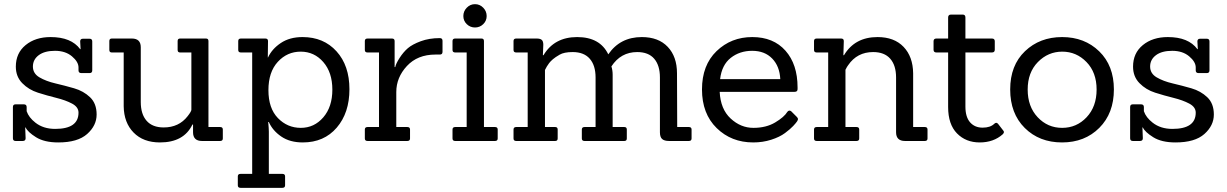

<svg xmlns="http://www.w3.org/2000/svg" viewBox="-20 -677 5891 922"><path d="M260 7Q193 7 153 -18Q113 -43 103 -65H101Q103 -16 103 -13Q103 0 89 0H55Q42 0 42 -13V-163Q42 -176 55 -176H94Q108 -176 108 -163V-143Q118 -113 150 -88Q188 -58 245 -58Q357 -58 357 -136Q357 -163 326 -179.5Q295 -196 250.5 -207Q206 -218 162 -232Q118 -246 87 -277.5Q56 -309 56 -357Q56 -422 103 -460.5Q150 -499 223 -499Q322 -499 365 -441H367Q365 -477 365 -478Q365 -491 378 -491H410Q423 -491 423 -478V-339Q423 -326 410 -326H371Q357 -326 357 -339V-353Q357 -380 325.5 -406.5Q294 -433 244 -433Q194 -433 166 -412Q138 -391 138 -357.5Q138 -324 169.5 -305.5Q201 -287 246 -276.5Q291 -266 336 -253Q381 -240 412.5 -210Q444 -180 444 -127Q444 -74 398.5 -33.5Q353 7 260 7Z M1037 0H950Q907 0 907 -42V-79H904Q863 7 748 7Q668 7 621.5 -40.5Q575 -88 574 -167V-425H517Q505 -425 505 -437V-480Q505 -492 517 -492H613Q656 -492 656 -450V-187Q656 -129 684 -97Q712 -65 766 -65Q839 -65 881 -119Q899 -142 899 -150V-425H845Q833 -425 833 -437V-480Q833 -492 845 -492H969Q981 -492 981 -480V-67H1037Q1050 -67 1050 -55V-12Q1050 0 1037 0Z M1336 225H1135Q1122 225 1122 213V170Q1122 158 1135 158H1191V-425H1137Q1124 -425 1124 -437V-480Q1124 -492 1137 -492H1254Q1267 -492 1267 -480L1266 -401H1267Q1286 -442 1328.5 -470.5Q1371 -499 1433 -499Q1534 -499 1596 -430.5Q1658 -362 1658 -248.5Q1658 -135 1597 -64Q1536 7 1434 7Q1372 7 1330.5 -21.5Q1289 -50 1271 -91H1268Q1271 -59 1271 -45V158H1336Q1349 158 1349 170V213Q1349 225 1336 225ZM1269 -244Q1269 -157 1314.5 -110Q1360 -63 1424.5 -63Q1489 -63 1532.5 -113.5Q1576 -164 1576 -246.5Q1576 -329 1532.5 -379Q1489 -429 1424 -429Q1359 -429 1314 -380Q1269 -331 1269 -244Z M1936 0H1745Q1732 0 1732 -12V-55Q1732 -67 1745 -67H1800V-425H1745Q1732 -425 1732 -437V-480Q1732 -492 1745 -492H1862Q1875 -492 1875 -480V-355H1878Q1881 -371 1899 -399Q1917 -427 1938.5 -445.5Q1960 -464 2000.5 -479Q2041 -494 2092 -494Q2105 -494 2105 -481V-428Q2105 -415 2092 -415H2071Q1985 -415 1934 -360Q1883 -305 1883 -235V-67H1936Q1949 -67 1949 -55V-12Q1949 0 1936 0Z M2357 0H2166Q2153 0 2153 -12V-55Q2153 -67 2166 -67H2221V-425H2166Q2153 -425 2153 -437V-480Q2153 -492 2166 -492H2292Q2304 -492 2304 -480V-67H2357Q2370 -67 2370 -55V-12Q2370 0 2357 0ZM2300.5 -640Q2317 -623 2317 -600Q2317 -577 2300.5 -561Q2284 -545 2261 -545Q2238 -545 2221.5 -561Q2205 -577 2205 -600Q2205 -623 2221.5 -640Q2238 -657 2261 -657Q2284 -657 2300.5 -640Z M3288 0H3193Q3170 0 3159.5 -9.5Q3149 -19 3149 -42V-305Q3149 -363 3121.5 -395Q3094 -427 3040 -427Q2961 -427 2916 -358Q2922 -340 2922 -318V-67H2978Q2990 -67 2990 -55V-12Q2990 0 2978 0H2787Q2774 0 2774 -12V-55Q2774 -67 2787 -67H2840V-305Q2840 -363 2812 -395Q2784 -427 2730 -427Q2689 -427 2667.5 -414.5Q2646 -402 2635 -392.5Q2624 -383 2617 -374Q2605 -358 2597 -341V-67H2646Q2658 -67 2658 -55V-12Q2658 0 2646 0H2459Q2446 0 2446 -12V-55Q2446 -67 2459 -67H2514V-425H2459Q2446 -425 2446 -437V-480Q2446 -492 2459 -492H2557Q2574 -492 2581.5 -485.5Q2589 -479 2589 -462L2587 -412H2590Q2642 -499 2751.5 -499Q2861 -499 2901 -416Q2958 -499 3062 -499Q3142 -499 3186.5 -452Q3231 -405 3231 -325L3232 -67H3288Q3301 -67 3301 -55V-12Q3301 0 3288 0Z M3796 -236H3436Q3440 -153 3488.5 -108Q3537 -63 3598 -63Q3659 -63 3702.5 -89Q3746 -115 3761 -140Q3769 -150 3779 -143L3806 -116Q3812 -110 3812 -105.5Q3812 -101 3807.5 -94Q3803 -87 3789 -72Q3775 -57 3749.5 -38Q3724 -19 3683.5 -6Q3643 7 3597 7Q3492 7 3421.5 -62Q3351 -131 3351 -247.5Q3351 -364 3421 -431.5Q3491 -499 3592.5 -499Q3694 -499 3752 -433.5Q3810 -368 3810 -257Q3810 -253 3810 -249Q3810 -236 3796 -236ZM3438 -297H3727Q3724 -359 3688 -396Q3652 -433 3592 -433Q3532 -433 3489 -399Q3446 -365 3438 -297Z M4421 0H4326Q4283 0 4283 -42V-305Q4283 -363 4255 -395Q4227 -427 4173 -427Q4096 -427 4053 -364Q4048 -358 4040 -342V-67H4093Q4106 -67 4106 -55V-12Q4106 0 4093 0H3902Q3889 0 3889 -12V-55Q3889 -67 3902 -67H3957V-425H3902Q3889 -425 3889 -437V-480Q3889 -492 3902 -492H4019Q4032 -492 4032 -480L4030 -412H4033Q4085 -499 4194 -499Q4274 -499 4319 -452Q4364 -405 4365 -325V-67H4421Q4434 -67 4434 -55V-12Q4434 0 4421 0Z M4797 -51Q4801 -47 4801 -42.5Q4801 -38 4795 -32Q4751 7 4684.5 7Q4618 7 4575.5 -36.5Q4533 -80 4533 -163V-425H4477Q4463 -425 4463 -438V-479Q4463 -492 4477 -492H4533V-593Q4533 -607 4547 -607H4603Q4616 -607 4616 -593V-492H4743Q4757 -492 4757 -479V-438Q4757 -425 4743 -425H4616V-165Q4616 -115 4638.5 -89.5Q4661 -64 4698.5 -64Q4736 -64 4755 -83Q4765 -92 4773 -82Z M5259 -63Q5189 7 5080 7Q4971 7 4901 -62.5Q4831 -132 4831 -247.5Q4831 -363 4902 -431Q4973 -499 5080.5 -499Q5188 -499 5258.5 -430.5Q5329 -362 5329 -247.5Q5329 -133 5259 -63ZM4915 -247Q4915 -165 4963 -114Q5011 -63 5080.5 -63Q5150 -63 5198 -114Q5246 -165 5246 -247Q5246 -329 5197.5 -379Q5149 -429 5081 -429Q5013 -429 4964 -379Q4915 -329 4915 -247Z M5625 7Q5558 7 5518 -18Q5478 -43 5468 -65H5466Q5468 -16 5468 -13Q5468 0 5454 0H5420Q5407 0 5407 -13V-163Q5407 -176 5420 -176H5459Q5473 -176 5473 -163V-143Q5483 -113 5515 -88Q5553 -58 5610 -58Q5722 -58 5722 -136Q5722 -163 5691 -179.5Q5660 -196 5615.5 -207Q5571 -218 5527 -232Q5483 -246 5452 -277.5Q5421 -309 5421 -357Q5421 -422 5468 -460.5Q5515 -499 5588 -499Q5687 -499 5730 -441H5732Q5730 -477 5730 -478Q5730 -491 5743 -491H5775Q5788 -491 5788 -478V-339Q5788 -326 5775 -326H5736Q5722 -326 5722 -339V-353Q5722 -380 5690.5 -406.5Q5659 -433 5609 -433Q5559 -433 5531 -412Q5503 -391 5503 -357.5Q5503 -324 5534.5 -305.5Q5566 -287 5611 -276.5Q5656 -266 5701 -253Q5746 -240 5777.5 -210Q5809 -180 5809 -127Q5809 -74 5763.5 -33.5Q5718 7 5625 7Z"/></svg>

Font: Sanchez
Style: Regular
Weight: 400
Designer: Daniel Hernández
Foundry: LatinoType
Version: Version 1.001